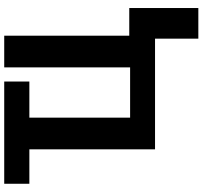

<svg xmlns="http://www.w3.org/2000/svg" viewBox="-45 -709 959 909"><g transform="rotate(-90 434.5 -254.5)"><path d="M706 205H851V-122H720V-714H570V-118H332V-595H503V-714H19V-595H182V0H706Z"/></g></svg>

Font: Noto Sans Display
Style: Bold
Weight: 700
Designer: Monotype Design Team
Foundry: Monotype Imaging Inc.
Version: Version 1.900